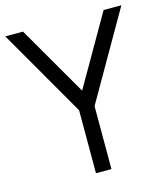

<svg xmlns="http://www.w3.org/2000/svg" viewBox="-108 -804 772 888"><g transform="rotate(-15 278.0 -360.0)"><path d="M241.5 0H315.5V-301.5L556 -720H471L278.5 -385.5L85 -720H0L241.5 -301.5Z"/></g></svg>

Font: Hauora
Style: Regular
Weight: 400
Designer: Mikhail Sharanda
Foundry: WCYS & Co.
Version: Version 1.010